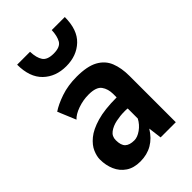

<svg xmlns="http://www.w3.org/2000/svg" viewBox="-230 -852 957 957"><g transform="rotate(-45 248.5 -374.0)"><path d="M174 14Q128 14 97.8 -6.5Q67.5 -27 52.8 -61Q38 -95 38 -136Q38 -159 49.8 -186.5Q61.5 -214 91.5 -239Q121.5 -264 176 -280Q230.5 -296 316 -296V-319Q316 -356 298.2 -380.5Q280.5 -405 227 -405Q188 -405 150.8 -391.8Q113.5 -378.5 96 -359L56 -455Q86 -475.5 136.2 -492.8Q186.5 -510 248 -510Q322 -510 363 -487.5Q404 -465 420.5 -423.8Q437 -382.5 437 -327V0H330L321 -71Q269 14 174 14ZM227 -82Q249.5 -82 275.2 -100.2Q301 -118.5 316 -147V-218Q311 -219 305.2 -219Q299.5 -219 292 -219Q264.5 -219 234.2 -212.8Q204 -206.5 183 -191Q162 -175.5 162 -148Q162 -112 178 -97Q194 -82 227 -82ZM248.5 -583Q174.5 -583 127.5 -628.2Q80.5 -673.5 80.5 -762H171.5Q173 -718 188.8 -695Q204.5 -672 248.5 -672Q294.5 -672 308.8 -696.5Q323 -721 324.5 -762H416.5Q416.5 -672 369.2 -627.5Q322 -583 248.5 -583Z"/></g></svg>

Font: Alatsi
Style: Regular
Weight: 400
Designer: Spyros Zevelakis, Eben Sorkin
Foundry: www.sorkintype.com
Version: Version 1.008; ttfautohint (v1.8.4.7-5d5b)